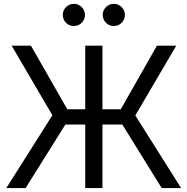

<svg xmlns="http://www.w3.org/2000/svg" viewBox="-20 -961 957 981"><path d="M503.4 -727.5V-402.8H597.2L781.7 -727.5H880.4L671.4 -371.1L905.3 0H806.2L605 -324.7H503.4V0H415.5V-324.7H314L110.8 0H12.2L247.6 -372.1L39.6 -727.5H138.2L323.7 -402.8H415.5V-727.5ZM357.4 -828.1Q334 -828.1 317.4 -844.7Q300.8 -861.3 300.8 -884.8Q300.8 -908.2 317.4 -924.8Q334 -941.4 357.4 -941.4Q380.9 -941.4 397.5 -924.8Q414.1 -908.2 414.1 -884.8Q414.1 -861.3 397.5 -844.7Q380.9 -828.1 357.4 -828.1ZM561.5 -828.1Q538.1 -828.1 521.5 -844.7Q504.9 -861.3 504.9 -884.8Q504.9 -908.2 521.5 -924.8Q538.1 -941.4 561.5 -941.4Q585 -941.4 601.6 -924.8Q618.2 -908.2 618.2 -884.8Q618.2 -861.3 601.6 -844.7Q585 -828.1 561.5 -828.1Z"/></svg>

Font: Inter Display
Style: Regular
Weight: 400
Designer: Rasmus Andersson
Foundry: rsms
Version: Version 4.001;git-9221beed3